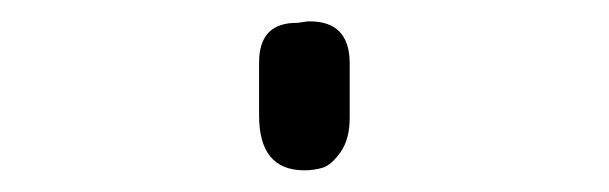

<svg xmlns="http://www.w3.org/2000/svg" viewBox="-20 32 565 178"><path d="M220.2 89.8Q220.2 52.7 255.9 53.2Q256.8 53.2 260.5 52.5Q264.2 51.8 267.1 51.8Q304.2 51.8 304.2 90.8V141.1Q304.2 161.1 295.7 173.1Q287.1 185.1 279.1 187.5Q271 189.9 262.2 189.9Q220.2 189.9 220.2 139.2Z"/></svg>

Font: CMU Typewriter Text
Style: Bold
Weight: 700
Version: Version 0.7.0